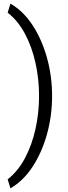

<svg xmlns="http://www.w3.org/2000/svg" viewBox="-20 -814 374 1051"><path d="M193.8 -288.6Q193.8 -381.3 174.3 -469.5Q154.8 -557.6 116.5 -629.4Q78.1 -701.2 22 -744.6L37.1 -793.9Q106.9 -754.4 158 -676.5Q209 -598.6 237.1 -498Q265.1 -397.5 265.1 -288.6Q265.1 -179.7 237.1 -79.1Q209 21.5 158 99.1Q106.9 176.8 37.1 216.8L22 167.5Q78.1 124 116.5 52Q154.8 -20 174.3 -108.2Q193.8 -196.3 193.8 -288.6Z"/></svg>

Font: Vazirmatn UI NL Light
Style: Regular
Weight: 300
Designer: Saber Rastikerdar
Foundry: Saber Rastikerdar
Version: Version 33.003